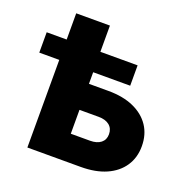

<svg xmlns="http://www.w3.org/2000/svg" viewBox="-121 -788 890 904"><g transform="rotate(20 324.0 -336.0)"><path d="M9.8 -439V-541H465.3V-439ZM109.9 -541V-672.4H278.8V-541ZM213.4 -380.9H377Q451.2 -380.9 504.2 -357.2Q557.1 -333.5 585.7 -290.8Q614.3 -248 614.3 -189.5Q614.3 -132.3 585.7 -89.6Q557.1 -46.9 504.2 -23.4Q451.2 0 377 0H109.9V-541H279.8V-130.9H376Q410.6 -130.9 430.2 -146.5Q449.7 -162.1 449.7 -189.5Q449.7 -218.3 430.2 -234.4Q410.6 -250.5 376 -250.5H213.4Z"/></g></svg>

Font: Inter 17pt ExtraBold
Style: Regular
Weight: 800
Version: Version 4.001;git-66647c0bb